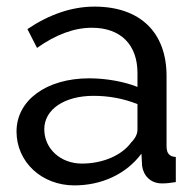

<svg xmlns="http://www.w3.org/2000/svg" viewBox="-20 -551 594 581"><path d="M205 10C286 10 361 -23 408 -86L410 -49C414 -20 435 4 470 4C483 4 493 3 512 0V-76C493 -77 484 -87 484 -108V-321C484 -454 403 -531 266 -531C198 -531 130 -508 63 -463L92 -406C150 -447 205 -467 258 -467C346 -467 396 -415 396 -330V-288C356 -304 301 -314 250 -314C121 -314 30 -248 30 -153C30 -61 106 10 205 10ZM228 -56C163 -56 114 -101 114 -160C114 -220 175 -261 263 -261C309 -261 353 -253 396 -236V-159C396 -146 390 -133 377 -120C349 -81 291 -56 228 -56Z"/></svg>

Font: Raleway Med
Style: Regular
Weight: 500
Designer: Matt McInerney, Pablo Impallari, Rodrigo Fuenzalida
Foundry: Matt McInerney, Pablo Impallari, Rodrigo Fuenzalida
Version: Version 3.00 July 28, 2015